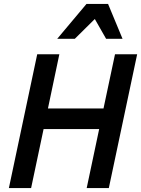

<svg xmlns="http://www.w3.org/2000/svg" viewBox="-20 -950 713 970"><path d="M418 0 481 -297.9H200.2L137.2 0H24.9L168 -675.8H279.8L222.2 -401.9H502.9L561 -675.8H672.9L529.8 0ZM516.1 -753.9 459 -854 357.9 -753.9H269L417 -930.2H525.9L599.1 -753.9Z"/></svg>

Font: Clear Sans Medium
Style: Italic
Weight: 500
Italic angle: -12°
Foundry: Intel Corporation
Version: Version 1.00